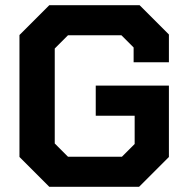

<svg xmlns="http://www.w3.org/2000/svg" viewBox="-20 -720 716 740"><path d="M55 -115V-585L170 -700H518L631 -587V-480H495V-537L448 -584H242L191 -533V-167L242 -116H450L499 -165V-274H349V-390H631V-115L516 0H170Z"/></svg>

Font: Chakra Petch
Style: Bold
Weight: 700
Designer: Katatrad Aksorn Co.,Ltd.
Foundry: Cadson Demak Co.,Ltd.
Version: Version 1.000; ttfautohint (v1.6)